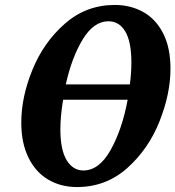

<svg xmlns="http://www.w3.org/2000/svg" viewBox="-20 -745 709 776"><path d="M669 -467Q669 -366 624.5 -254Q580 -142 494 -65.5Q408 11 291 11Q226 11 175 -19Q124 -49 95 -108Q66 -167 66 -250Q66 -353 111.5 -464Q157 -575 243 -650Q329 -725 444 -725Q507 -725 558 -697Q609 -669 639 -611Q669 -553 669 -467ZM246 -404H505Q511 -452 511 -492Q511 -576 486.5 -617.5Q462 -659 418 -659Q359 -659 314.5 -586Q270 -513 246 -404ZM496 -342H235Q224 -274 224 -223Q224 -139 249.5 -97.5Q275 -56 317 -56Q381 -56 427.5 -139.5Q474 -223 496 -342Z"/></svg>

Font: Noto Serif CondExtraBold
Style: Italic
Weight: 800
Width: 3
Italic angle: -12°
Designer: Monotype Design Team
Foundry: Monotype Imaging Inc.
Version: Version 1.001